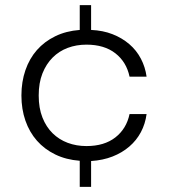

<svg xmlns="http://www.w3.org/2000/svg" viewBox="-20 -634 682 744"><path d="M548 -192Q543 -154 526 -122Q509 -90 481 -66Q453 -42 416 -27.5Q379 -13 333 -10V90H289V-11Q236 -15 194 -35.5Q152 -56 123 -89Q94 -122 78.5 -166.5Q63 -211 63 -264Q63 -317 78.5 -362Q94 -407 123 -440Q152 -473 194 -493.5Q236 -514 289 -518V-614H333V-518Q379 -516 416 -501.5Q453 -487 481 -463Q509 -439 526 -406.5Q543 -374 548 -337H482Q470 -394 427 -427.5Q384 -461 315 -461Q276 -461 242.5 -448.5Q209 -436 184 -411Q159 -386 144.5 -349.5Q130 -313 130 -264Q130 -215 144.5 -178.5Q159 -142 184 -117.5Q209 -93 242.5 -80.5Q276 -68 315 -68Q384 -68 427 -101.5Q470 -135 482 -192H548Z"/></svg>

Font: SVN-Poppins Light
Style: Regular
Weight: 300
Designer: Ninad Kale (Devanagari), Jonny Pinhorn (Latin)
Foundry: Indian Type Foundry
Version: Version 3.002 2017; ttfautohint (v1.8.3)